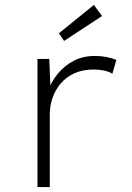

<svg xmlns="http://www.w3.org/2000/svg" viewBox="-20 -759 536 779"><path d="M132 0V-520H180L185 -394L174 -388Q188 -428 215 -460.5Q242 -493 279.5 -512.5Q317 -532 365 -532Q390 -532 413 -527.5Q436 -523 452 -516L436 -460Q419 -470 398.5 -473.5Q378 -477 362 -477Q316 -477 282.5 -462Q249 -447 226.5 -420.5Q204 -394 193 -361.5Q182 -329 182 -295V0ZM240 -593 219 -624 361 -739 394 -694Z"/></svg>

Font: Lexend Exa ExtraLight
Style: Regular
Weight: 250
Designer: Bonnie Shaver-Troup, Thomas Jockin
Foundry: Lexend
Version: Version 1.007